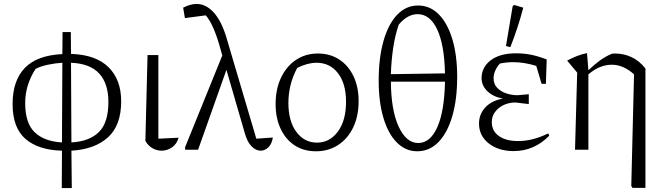

<svg xmlns="http://www.w3.org/2000/svg" viewBox="-20 -761 3383 976"><path d="M294 195 295 5Q176 2 110 -54.5Q44 -111 44 -232Q44 -351 106 -415.5Q168 -480 297 -486L298 -598H340L341 -487Q467 -483 531.5 -419.5Q596 -356 596 -246Q596 -124 529 -63Q462 -2 343 5L345 195ZM531 -243Q531 -336 484.5 -387Q438 -438 341 -442L343 -37Q434 -42 482.5 -89.5Q531 -137 531 -243ZM108 -237Q108 -135 156.5 -88.5Q205 -42 295 -37L297 -442Q261 -440 223.5 -432Q186 -424 161 -411Q108 -329 108 -237Z M719 -45 730 -481H785V-56L888 -61Q879 -29 854.5 -12Q830 5 801 5Q777 5 754.5 -8Q732 -21 719 -45Z M1283 -56 1367 -62Q1362 -29 1344 -12Q1326 5 1305 5Q1281 5 1259 -17Q1237 -39 1225 -82L1131 -406L987 0H921V-13L1110 -479L1093 -539Q1062 -642 1026 -683L920 -669L911 -722Q948 -741 979 -741Q1027 -741 1066.5 -697.5Q1106 -654 1131 -570Z M1586 8Q1524 8 1478 -22Q1432 -52 1406.5 -106.5Q1381 -161 1381 -232Q1381 -308 1408.5 -366Q1436 -424 1484.5 -456.5Q1533 -489 1596 -489Q1658 -489 1704.5 -458.5Q1751 -428 1777 -373.5Q1803 -319 1803 -247Q1803 -171 1775.5 -113.5Q1748 -56 1699 -24Q1650 8 1586 8ZM1591 -36Q1656 -36 1697.5 -92Q1739 -148 1739 -244Q1739 -336 1698 -389Q1657 -442 1589 -442Q1544 -442 1491 -416Q1446 -332 1446 -238Q1446 -145 1486.5 -90.5Q1527 -36 1591 -36Z M2101 8Q2042 8 1997.5 -36.5Q1953 -81 1929 -162Q1905 -243 1905 -351Q1905 -467 1929.5 -553Q1954 -639 1999 -686Q2044 -733 2105 -733Q2166 -733 2210.5 -688Q2255 -643 2279.5 -561.5Q2304 -480 2304 -370Q2304 -255 2279 -170Q2254 -85 2208.5 -38.5Q2163 8 2101 8ZM2007 -636Q1988 -581 1978.5 -516Q1969 -451 1967 -384L2242 -388Q2239 -533 2202.5 -611Q2166 -689 2103 -689Q2052 -689 2007 -636ZM2106 -34Q2167 -34 2203 -114.5Q2239 -195 2242 -346H1967Q1968 -201 2006.5 -117.5Q2045 -34 2106 -34Z M2591 7Q2514 7 2464.5 -32Q2415 -71 2415 -133Q2415 -180 2446.5 -214.5Q2478 -249 2536 -260Q2489 -268 2458.5 -296.5Q2428 -325 2428 -364Q2428 -419 2474.5 -454.5Q2521 -490 2603 -490Q2640 -490 2675.5 -483.5Q2711 -477 2759 -459L2755 -335H2733L2706 -426Q2645 -445 2588 -445Q2555 -445 2521 -438Q2505 -420 2497 -400.5Q2489 -381 2489 -364Q2489 -334 2507 -315Q2525 -296 2553 -286.5Q2581 -277 2611 -277L2668 -282V-232L2600 -240Q2568 -240 2541 -227.5Q2514 -215 2497 -192.5Q2480 -170 2480 -141Q2480 -95 2516 -69.5Q2552 -44 2613 -44Q2651 -44 2688.5 -53.5Q2726 -63 2767 -83L2772 -71Q2695 7 2591 7ZM2574 -521 2552 -527 2586 -729 2593 -736 2640 -722Q2613 -619 2574 -521Z M2903 0 2914 -392 2863 -453Q2887 -466 2912.5 -476Q2938 -486 2964 -491L2971 -404Q2998 -430 3027.5 -452Q3057 -474 3091 -488Q3098 -489 3106 -489Q3150 -489 3189.5 -471Q3229 -453 3261 -413V194H3195L3189 184L3203 -383Q3149 -432 3090 -432Q3028 -432 2971 -383V0Z"/></svg>

Font: Piazzolla Light
Style: Regular
Weight: 300
Designer: Juan Pablo del Peral
Foundry: Huerta Tipografica
Version: Version 1.330